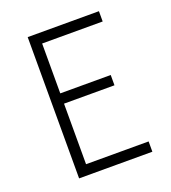

<svg xmlns="http://www.w3.org/2000/svg" viewBox="-129 -797 798 894"><g transform="rotate(-20 270.0 -350.0)"><path d="M110 -700H463V-649H163V-402H413V-351H163V-51H473V0H110Z"/></g></svg>

Font: Tilda Sans Light
Style: Regular
Weight: 300
Designer: ParaType Ltd
Foundry: ParaType Ltd
Version: Version 1.009